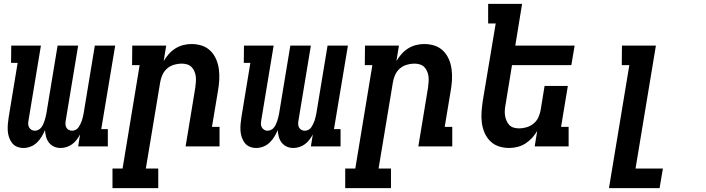

<svg xmlns="http://www.w3.org/2000/svg" viewBox="-20 -755 3640 990"><path d="M101 8Q83 8 67.5 1.5Q52 -5 42 -18Q32 -31 26.5 -47.5Q21 -64 20 -81Q19 -98 20.5 -116Q22 -134 25 -152L71 -431H37L38 -520H191L127 -134Q125 -124 125.5 -114.5Q126 -105 130.5 -97.5Q135 -90 142.5 -85.5Q150 -81 160 -81Q169 -81 178 -85.5Q187 -90 193 -98Q199 -106 203 -115Q207 -124 210 -133Q213 -142 215 -151Q217 -160 219 -169L277 -520H383L319 -134Q317 -124 317.5 -114.5Q318 -105 322 -97.5Q326 -90 334 -85.5Q342 -81 352 -81Q361 -81 370 -85.5Q379 -90 384.5 -98Q390 -106 394.5 -115Q399 -124 402 -133Q405 -142 407 -151Q409 -160 411 -169L469 -520H574L502 -89H536V0H383L393 -62Q385 -47 375 -34Q365 -21 352 -11.5Q339 -2 323.5 3Q308 8 293 8Q274 8 258.5 1Q243 -6 232.5 -19.5Q222 -33 217.5 -50Q213 -67 212 -84Q205 -67 194.5 -50Q184 -33 170 -19.5Q156 -6 137.5 1Q119 8 101 8Z M796 215H560V114H612L700 -419H661L662 -520H837L824 -440Q835 -459 850 -476Q865 -493 884 -505Q903 -517 924.5 -522.5Q946 -528 967 -528Q996 -528 1021.5 -519.5Q1047 -511 1065.5 -492.5Q1084 -474 1094.5 -449.5Q1105 -425 1108.5 -398Q1112 -371 1110.5 -343Q1109 -315 1104 -287L1073 -101H1112V0H937L987 -303Q989 -318 990 -332.5Q991 -347 989.5 -360.5Q988 -374 982.5 -387Q977 -400 967.5 -409.5Q958 -419 944.5 -423Q931 -427 916 -427Q897 -427 877 -421Q857 -415 841.5 -401.5Q826 -388 817.5 -369Q809 -350 806 -331L732 114H796Z M1301 8Q1283 8 1267.5 1.5Q1252 -5 1242 -18Q1232 -31 1226.5 -47.5Q1221 -64 1220 -81Q1219 -98 1220.5 -116Q1222 -134 1225 -152L1271 -431H1237L1238 -520H1391L1327 -134Q1325 -124 1325.5 -114.5Q1326 -105 1330.5 -97.5Q1335 -90 1342.5 -85.5Q1350 -81 1360 -81Q1369 -81 1378 -85.5Q1387 -90 1393 -98Q1399 -106 1403 -115Q1407 -124 1410 -133Q1413 -142 1415 -151Q1417 -160 1419 -169L1477 -520H1583L1519 -134Q1517 -124 1517.5 -114.5Q1518 -105 1522 -97.5Q1526 -90 1534 -85.5Q1542 -81 1552 -81Q1561 -81 1570 -85.5Q1579 -90 1584.5 -98Q1590 -106 1594.5 -115Q1599 -124 1602 -133Q1605 -142 1607 -151Q1609 -160 1611 -169L1669 -520H1774L1702 -89H1736V0H1583L1593 -62Q1585 -47 1575 -34Q1565 -21 1552 -11.5Q1539 -2 1523.5 3Q1508 8 1493 8Q1474 8 1458.5 1Q1443 -6 1432.5 -19.5Q1422 -33 1417.5 -50Q1413 -67 1412 -84Q1405 -67 1394.5 -50Q1384 -33 1370 -19.5Q1356 -6 1337.5 1Q1319 8 1301 8Z M1996 215H1760V114H1812L1900 -419H1861L1862 -520H2037L2024 -440Q2035 -459 2050 -476Q2065 -493 2084 -505Q2103 -517 2124.5 -522.5Q2146 -528 2167 -528Q2196 -528 2221.5 -519.5Q2247 -511 2265.5 -492.5Q2284 -474 2294.5 -449.5Q2305 -425 2308.5 -398Q2312 -371 2310.5 -343Q2309 -315 2304 -287L2273 -101H2312V0H2137L2187 -303Q2189 -318 2190 -332.5Q2191 -347 2189.5 -360.5Q2188 -374 2182.5 -387Q2177 -400 2167.5 -409.5Q2158 -419 2144.5 -423Q2131 -427 2116 -427Q2097 -427 2077 -421Q2057 -415 2041.5 -401.5Q2026 -388 2017.5 -369Q2009 -350 2006 -331L1932 114H1996Z M2606 8Q2577 8 2551.5 -0.5Q2526 -9 2507.5 -27.5Q2489 -46 2478.5 -70.5Q2468 -95 2464.5 -122Q2461 -149 2463 -177Q2465 -205 2469 -233L2536 -634H2497V-735H2672L2637 -520H2943L2926 -419H2620L2587 -217Q2584 -202 2583 -187.5Q2582 -173 2584 -159.5Q2586 -146 2591.5 -133Q2597 -120 2606 -110.5Q2615 -101 2628.5 -97Q2642 -93 2657 -93Q2676 -93 2696 -99Q2716 -105 2732 -118.5Q2748 -132 2756.5 -151Q2765 -170 2768 -189L2788 -312H2908L2873 -101H2912V0H2737L2750 -80Q2739 -61 2723.5 -44Q2708 -27 2689 -15Q2670 -3 2648.5 2.5Q2627 8 2606 8Z M3120 215 3225 -419H3186L3187 -520H3362L3257 114H3398L3381 215Z"/></svg>

Font: Iosevka HT Extended
Style: Bold Italic
Weight: 700
Width: 7
Italic angle: -9°
Monospace: yes
Designer: Belleve Invis
Foundry: Belleve Invis
Version: Version 32.3.0; ttfautohint (v1.8.4)